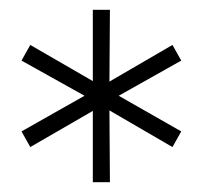

<svg xmlns="http://www.w3.org/2000/svg" viewBox="-20 -762 415 393"><path d="M223 -566 351 -493 333 -461 204 -536 205 -389H170V-535L42 -461L24 -493L153 -566L24 -638L42 -670L170 -596V-742H205L204 -595L333 -670L351 -638Z"/></svg>

Font: Montserrat Atlas Light
Style: Regular
Weight: 300
Designer: Julieta Ulanovsky
Foundry: Julieta Ulanovsky
Version: Version 7.200